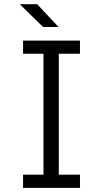

<svg xmlns="http://www.w3.org/2000/svg" viewBox="-20 -894 489 914"><path d="M187 -700.2H259.9V0H187ZM360.6 -700.8V-638.1H89.8V-700.8ZM360.6 -62.4 361 0.4H89.8V-62.4ZM74.3 -873.9H157.1L258.7 -765.4H185.2Z"/></svg>

Font: DavidDev Light
Style: Regular
Weight: 300
Designer: David.dev
Foundry: David.dev
Version: Version 1.001;FEAKit 1.0